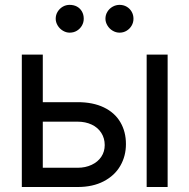

<svg xmlns="http://www.w3.org/2000/svg" viewBox="-20 -749 758 769"><path d="M484.4 -171.9Q484.4 -124 461.9 -85Q439.5 -45.9 395.5 -22.9Q351.6 0 291 0H67.4V-530.3H151.4V-77.1H291Q322.3 -77.1 347.2 -88.9Q372.1 -100.6 385.7 -121.1Q399.4 -141.6 399.4 -168Q399.4 -195.3 385.7 -216.8Q372.1 -238.3 347.2 -250Q322.3 -261.7 291 -261.7H137.7V-339.8H291Q352.5 -339.8 396 -318.8Q439.5 -297.9 461.9 -259.8Q484.4 -221.7 484.4 -171.9ZM567.4 -530.3H651.4V0H567.4ZM203.1 -673.8Q203.1 -689.5 210.9 -702.1Q218.8 -714.8 231.4 -722.2Q244.1 -729.5 258.8 -729.5Q275.4 -729.5 288.1 -722.7Q300.8 -715.8 308.1 -703.1Q315.4 -690.4 315.4 -673.8Q315.4 -659.2 308.1 -646.5Q300.8 -633.8 288.1 -626Q275.4 -618.2 258.8 -618.2Q245.1 -618.2 231.9 -626Q218.8 -633.8 210.9 -647Q203.1 -660.2 203.1 -673.8ZM402.3 -673.8Q402.3 -689.5 410.2 -702.1Q418 -714.8 431.2 -722.2Q444.3 -729.5 459 -729.5Q474.6 -729.5 487.3 -722.2Q500 -714.8 507.3 -702.1Q514.6 -689.5 514.6 -673.8Q514.6 -659.2 507.3 -646.5Q500 -633.8 487.3 -626Q474.6 -618.2 459 -618.2Q444.3 -618.2 431.2 -626Q418 -633.8 410.2 -647Q402.3 -660.2 402.3 -673.8Z"/></svg>

Font: WEMIX Pretendard Variable
Style: Regular
Weight: 400
Designer: Base glyphs from Inter by Rasmus Andersson; Hangeul glyphs from Noto Sans CJK(Source Han Sans) by Jang Soo-young and Kan
Foundry: Kil Hyung-jin
Version: Version 1.000;Glyphs 3.2 (3208)